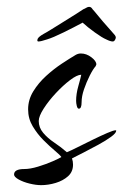

<svg xmlns="http://www.w3.org/2000/svg" viewBox="-20 -588 359 560"><path d="M100 -48Q85 -48 66.5 -52.5Q48 -57 34.5 -64.5Q21 -72 21 -79Q21 -95 51 -95Q68 -95 91 -102Q114 -109 133.5 -117.5Q153 -126 159 -130Q155 -136 140 -148.5Q125 -161 107 -179Q89 -197 75.5 -219.5Q62 -242 62 -269Q62 -297 77 -321.5Q92 -346 114.5 -366.5Q137 -387 160.5 -402.5Q184 -418 201 -428Q208 -432 216 -432Q232 -432 246.5 -421Q261 -410 261 -400Q261 -399 259 -395Q251 -386 241.5 -367Q232 -348 225 -327.5Q218 -307 218 -290Q218 -271 210 -271Q206 -271 204 -279Q202 -287 202 -294Q202 -314 208.5 -337Q215 -360 217 -370Q205 -370 184.5 -354.5Q164 -339 143 -316.5Q122 -294 107.5 -271.5Q93 -249 93 -235Q93 -216 106 -200.5Q119 -185 138.5 -172Q158 -159 175 -144Q185 -148 206 -158.5Q227 -169 250.5 -180.5Q274 -192 292.5 -200Q311 -208 317 -208Q319 -208 319 -207Q319 -200 304 -189Q289 -178 267 -166Q245 -154 223.5 -143Q202 -132 190 -126Q193 -117 193 -108Q193 -87 178.5 -74Q164 -61 142.5 -54.5Q121 -48 100 -48ZM92 -467Q87 -467 90 -475Q93 -481 107 -489Q113 -492 130 -502.5Q147 -513 167 -525.5Q187 -538 203 -548Q219 -558 223 -561Q228 -563 232 -565.5Q236 -568 240 -568Q244 -568 246.5 -565.5Q249 -563 250 -561Q254 -557 267 -541Q280 -525 294 -509.5Q308 -494 312 -489Q320 -481 317 -475Q314 -467 309 -467Q302 -467 290 -473Q278 -478 256.5 -493.5Q235 -509 221 -522Q197 -509 165.5 -493.5Q134 -478 117 -473Q99 -467 92 -467Z"/></svg>

Font: Comforter
Style: Regular
Weight: 400
Designer: Robert E. Leuschke
Foundry: Robert E. Leuschke
Version: Version 1.013; ttfautohint (v1.8.3)